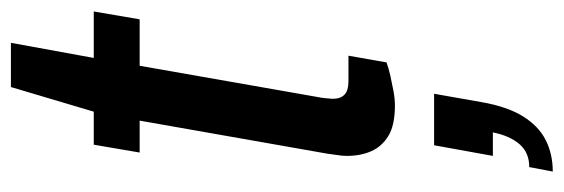

<svg xmlns="http://www.w3.org/2000/svg" viewBox="-352 -362 1008 343"><g transform="rotate(-90 151.5 -190.0)"><path d="M135 12Q100 12 81 0.5Q62 -11 53.5 -30Q45 -49 45 -74Q45 -82 46.5 -91Q48 -100 49 -109L108 -444H51L65 -526H124L168 -674H247L220 -526H303L289 -444H206L150 -125Q149 -121 148 -111.5Q147 -102 147 -99Q147 -85 154.5 -78Q162 -71 178 -71H224L212 -3Q201 1 187.5 4Q174 7 160.5 9.5Q147 12 135 12ZM17 294 25 252Q51 252 66 234.5Q81 217 87 187H45L64 82H156L141 167Q133 213 115.5 241Q98 269 73 281.5Q48 294 17 294Z"/></g></svg>

Font: Archivo SemiCondensed Medium
Style: Italic
Weight: 500
Width: 4
Italic angle: -10°
Designer: Hector Gatti
Foundry: Omnibus-Type
Version: Version 2.001